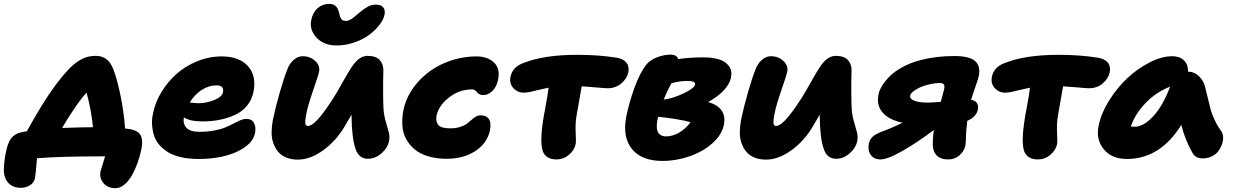

<svg xmlns="http://www.w3.org/2000/svg" viewBox="-65 -819 6442 1001"><path d="M537.1 162.1Q496.6 162.1 474.4 135.5Q452.1 108.9 459 74.2Q460.9 65.4 482.9 -3.9H471.2Q252 -3.9 127.9 5.9Q121.1 89.8 117.2 109.9Q112.8 132.8 91.6 146.5Q70.3 160.2 43.9 160.2Q1 160.2 -22.5 133.5Q-45.9 106.9 -44.9 64Q-43.5 19 -35.2 -20Q-31.7 -37.6 -28.8 -48.8Q-25.9 -60.1 -19.5 -75.2Q-13.2 -90.3 -5.6 -99.6Q2 -108.9 14.6 -117.2Q27.3 -125.5 43.9 -128.9Q57.6 -131.8 75.2 -134.8Q157.7 -285.2 224.1 -375Q261.2 -424.3 291 -455.6Q320.8 -486.8 346.2 -502.2Q371.6 -517.6 391.4 -522.7Q411.1 -527.8 436 -527.8Q469.2 -527.8 493.9 -507.1Q518.6 -486.3 535.2 -431.2Q552.7 -377 567.4 -299.8Q582 -222.7 586.9 -148.9H589.8Q643.6 -144.5 663.3 -120.8Q683.1 -97.2 671.9 -41Q664.6 -3.9 651.9 31.2Q639.2 66.4 622.1 96.2Q605 126 582.8 144Q560.5 162.1 537.1 162.1ZM311 -235.8Q283.7 -194.8 258.8 -151.9Q365.2 -155.8 419.9 -155.8Q410.2 -250.5 386.2 -335.9Q351.6 -298.3 311 -235.8Z M969.7 9.8Q920.9 9.8 880.9 1Q840.8 -7.8 813.7 -23.9Q786.6 -40 766.8 -62.3Q747.1 -84.5 738.5 -111.1Q730 -137.7 727.8 -168Q725.6 -198.2 733.4 -230Q744.1 -285.2 776.1 -338.1Q808.1 -391.1 854.2 -432.6Q900.4 -474.1 962.6 -499.5Q1024.9 -524.9 1090.8 -524.9Q1181.6 -524.9 1227.5 -474.6Q1273.4 -424.3 1256.3 -338.9Q1248 -297.4 1221.9 -266.6Q1195.8 -235.8 1158 -219Q1120.1 -202.1 1078.6 -194.1Q1037.1 -186 990.7 -186Q925.3 -186 893.6 -207Q887.7 -174.3 906.7 -153.1Q925.8 -131.8 974.6 -131.8Q1017.1 -131.8 1053 -138.7Q1088.9 -145.5 1111.8 -155.5Q1134.8 -165.5 1153.6 -175.5Q1172.4 -185.5 1188.7 -192.4Q1205.1 -199.2 1218.8 -199.2Q1248.5 -199.2 1259.5 -177.2Q1270.5 -155.3 1264.6 -125Q1252.9 -66.9 1171.4 -28.6Q1089.8 9.8 969.7 9.8ZM1063.5 -374Q1023.4 -374 986.3 -349.9Q949.2 -325.7 923.8 -284.2Q962.9 -280.8 966.8 -280.8Q1010.7 -280.8 1051.8 -297.4Q1092.8 -314 1097.7 -337.9Q1100.6 -356.4 1092.5 -365.2Q1084.5 -374 1063.5 -374Z M1689.5 -582Q1623.5 -582 1585.4 -622.6Q1547.4 -663.1 1557.6 -713.9Q1565.9 -754.9 1591.6 -776.9Q1617.2 -798.8 1651.4 -798.8Q1690.9 -798.8 1701.7 -756.8Q1702.6 -752.9 1704.8 -743.9Q1707 -734.9 1708.7 -730.5Q1710.4 -726.1 1714.1 -720.5Q1717.8 -714.8 1724.1 -712.4Q1730.5 -710 1739.7 -710Q1748 -710 1758.5 -715.3Q1769 -720.7 1775.6 -725.8Q1782.2 -731 1796.1 -742.7Q1810.1 -754.4 1814.5 -757.8Q1837.4 -776.4 1855 -785.6Q1872.6 -794.9 1893.6 -794.9Q1921.4 -794.9 1933.1 -780.5Q1944.8 -766.1 1939.5 -741.2Q1934.6 -717.3 1913.6 -689.7Q1892.6 -662.1 1860.6 -637.9Q1828.6 -613.8 1783 -597.9Q1737.3 -582 1689.5 -582ZM1487.8 13.2Q1453.1 13.2 1426.5 2Q1399.9 -9.3 1384.3 -28.6Q1368.7 -47.9 1359.6 -74Q1350.6 -100.1 1351.1 -130.4Q1351.6 -160.6 1357.4 -192.9Q1370.6 -257.3 1393.3 -336.2Q1416 -415 1432.6 -456.1Q1444.8 -489.3 1467 -507.6Q1489.3 -525.9 1512.7 -525.9Q1552.2 -525.9 1578.4 -501.2Q1604.5 -476.6 1598.6 -445.8Q1595.2 -427.7 1568.4 -350.3Q1541.5 -272.9 1532.7 -229Q1523.4 -182.6 1527.8 -170.9Q1531.2 -162.6 1539.6 -162.1Q1576.2 -162.1 1651.4 -274.9Q1672.9 -305.7 1696.5 -346.7Q1720.2 -387.7 1736.3 -416.5Q1752.4 -445.3 1770.8 -472.7Q1789.1 -500 1809.1 -513.9Q1829.1 -527.8 1851.6 -527.8Q1896 -527.8 1916 -504.4Q1936 -481 1933.6 -442.9Q1932.1 -405.3 1932.4 -339.6Q1932.6 -273.9 1934.6 -248Q1937.5 -213.9 1947 -182.1Q1956.5 -150.4 1962.2 -128.2Q1967.8 -106 1963.4 -84Q1956.1 -47.4 1923.6 -19.3Q1891.1 8.8 1853.5 8.8Q1831.1 8.8 1815.7 -2.2Q1800.3 -13.2 1791 -36.4Q1781.7 -59.6 1777.1 -88.4Q1772.5 -117.2 1769.5 -160.2Q1767.6 -200.2 1767.6 -221.2Q1760.7 -210.4 1731.4 -159.2Q1687.5 -84.5 1620.1 -35.6Q1552.7 13.2 1487.8 13.2Z M2264.2 8.8Q2210.9 8.8 2168.2 -3.9Q2125.5 -16.6 2097.9 -39.3Q2070.3 -62 2053 -93.3Q2035.6 -124.5 2033 -161.6Q2030.3 -198.7 2037.1 -240.2Q2053.7 -322.8 2111.6 -388.7Q2169.4 -454.6 2250.5 -489.7Q2331.5 -524.9 2419.9 -524.9Q2475.1 -524.9 2509.3 -494.1Q2543.5 -463.4 2532.2 -405.8Q2524.4 -365.7 2502 -344.5Q2479.5 -323.2 2454.1 -323.2Q2442.4 -323.2 2434.1 -327.9Q2425.8 -332.5 2421.9 -338.1Q2418 -343.8 2411.4 -348.4Q2404.8 -353 2396 -353Q2330.1 -353 2276.1 -311Q2222.2 -269 2210.9 -215.8Q2205.6 -185.1 2220 -167.5Q2234.4 -149.9 2283.2 -149.9Q2311.5 -149.9 2333.5 -157Q2355.5 -164.1 2368.7 -173.8Q2381.8 -183.6 2392.8 -193.6Q2403.8 -203.6 2415.5 -210.7Q2427.2 -217.8 2440.9 -217.8Q2470.2 -217.8 2483.6 -198.7Q2497.1 -179.7 2489.3 -138.2Q2474.1 -71.3 2412.6 -31.2Q2351.1 8.8 2264.2 8.8Z M2836.9 12.2Q2781.7 12.2 2765.1 -29.8Q2744.6 -86.9 2777.8 -255.9Q2791.5 -328.1 2794.9 -361.8Q2772 -357.4 2744.4 -350.6Q2716.8 -343.8 2698.7 -339.8Q2680.7 -335.9 2666 -335.9Q2632.3 -335.9 2610.8 -360.4Q2589.4 -384.8 2596.7 -418.9Q2606.9 -469.7 2663.1 -490.2Q2770 -533.2 2942.9 -533.2Q3057.1 -533.2 3149.9 -518.1Q3183.6 -512.7 3200.2 -493.2Q3216.8 -473.6 3210.9 -442.9Q3203.6 -408.7 3174.1 -383.8Q3144.5 -358.9 3102.1 -358.9Q3089.8 -358.9 3042.7 -363.3Q2995.6 -367.7 2967.8 -369.1Q2955.1 -293.5 2941.9 -222.2Q2933.6 -178.7 2936.3 -129.2Q2939 -79.6 2936 -66.9Q2929.7 -36.1 2901.4 -12Q2873 12.2 2836.9 12.2Z M3388.2 20Q3280.3 20 3229.7 -42.2Q3179.2 -104.5 3200.2 -211.9Q3214.8 -283.7 3242.9 -362.1Q3271 -440.4 3307.1 -484.9Q3324.7 -506.3 3360.6 -520.3Q3396.5 -534.2 3431.2 -534.2Q3462.9 -534.2 3471.2 -511.2Q3534.2 -520 3601.1 -520Q3648.4 -520 3682.6 -509.8Q3716.8 -499.5 3735.1 -475.1Q3753.4 -450.7 3746.1 -414.1Q3739.3 -381.3 3708.7 -348.4Q3678.2 -315.4 3627 -287.1Q3726.6 -257.8 3709 -168Q3698.2 -116.2 3649.9 -72.8Q3601.6 -29.3 3531.7 -4.6Q3461.9 20 3388.2 20ZM3518.1 -397Q3477.5 -397 3435.1 -384.8Q3411.6 -340.8 3395 -299.8Q3441.4 -305.2 3498 -331.8Q3554.7 -358.4 3559.1 -378.9Q3562 -397 3518.1 -397ZM3361.8 -190.9Q3357.9 -168.5 3359.6 -149.9Q3361.3 -131.3 3373.5 -119.6Q3385.7 -107.9 3406.7 -107.9Q3442.4 -107.9 3477.1 -128.4Q3511.7 -148.9 3535.2 -182.1Q3506.3 -190.4 3455.6 -198.7Q3404.8 -207 3366.2 -210Q3365.7 -207.5 3364 -201.2Q3362.3 -194.8 3361.8 -190.9Z M3928.7 13.2Q3894 13.2 3867.4 2Q3840.8 -9.3 3825.2 -28.6Q3809.6 -47.9 3800.5 -74Q3791.5 -100.1 3792 -130.4Q3792.5 -160.6 3798.3 -192.9Q3811.5 -257.3 3834.2 -336.2Q3856.9 -415 3873.5 -456.1Q3885.7 -489.3 3908 -507.6Q3930.2 -525.9 3953.6 -525.9Q3993.2 -525.9 4019.3 -501.2Q4045.4 -476.6 4039.6 -445.8Q4036.1 -427.7 4009.3 -350.3Q3982.4 -272.9 3973.6 -229Q3964.4 -182.6 3968.8 -170.9Q3972.2 -162.6 3980.5 -162.1Q4017.1 -162.1 4092.3 -274.9Q4113.8 -305.7 4137.5 -346.7Q4161.1 -387.7 4177.2 -416.5Q4193.4 -445.3 4211.7 -472.7Q4230 -500 4250 -513.9Q4270 -527.8 4292.5 -527.8Q4336.9 -527.8 4356.9 -504.4Q4377 -481 4374.5 -442.9Q4373 -405.3 4373.3 -339.6Q4373.5 -273.9 4375.5 -248Q4378.4 -213.9 4387.9 -182.1Q4397.5 -150.4 4403.1 -128.2Q4408.7 -106 4404.3 -84Q4397 -47.4 4364.5 -19.3Q4332 8.8 4294.4 8.8Q4272 8.8 4256.6 -2.2Q4241.2 -13.2 4231.9 -36.4Q4222.7 -59.6 4218 -88.4Q4213.4 -117.2 4210.4 -160.2Q4208.5 -200.2 4208.5 -221.2Q4201.7 -210.4 4172.4 -159.2Q4128.4 -84.5 4061 -35.6Q3993.7 13.2 3928.7 13.2Z M4524.9 12.2Q4491.2 12.2 4474.6 -11.7Q4458 -35.6 4464.8 -70.8Q4469.2 -91.3 4483.9 -105.5Q4498.5 -119.6 4530.3 -131.8Q4586.4 -152.3 4640.1 -179.2Q4570.8 -193.8 4537.1 -231.7Q4503.4 -269.5 4515.1 -326.2Q4519 -347.2 4533.2 -370.8Q4547.4 -394.5 4572.5 -420.2Q4597.7 -445.8 4639.9 -469Q4682.1 -492.2 4734.9 -505.9Q4814.5 -526.9 4911.1 -526.9Q4988.3 -526.9 5018.3 -501Q5048.3 -475.1 5038.1 -423.8Q5035.2 -408.7 5020.3 -366.5Q5005.4 -324.2 4998 -298.8Q5041 -290 5033.2 -248Q5024.9 -209 4978 -189Q4971.2 -128.9 4971.2 -109.9Q4971.2 -78.1 4968.3 -61Q4961.9 -31.2 4937.5 -9.5Q4913.1 12.2 4877.9 12.2Q4841.8 12.2 4821.8 -5.4Q4801.8 -22.9 4798.8 -54.2Q4796.4 -81.5 4803.2 -141.1Q4723.6 -80.6 4643.6 -34.2Q4563.5 12.2 4524.9 12.2ZM4680.2 -320.8Q4677.2 -303.7 4701.9 -293.9Q4726.6 -284.2 4772.9 -284.2Q4792 -284.2 4839.8 -288.1Q4856 -347.2 4856.9 -352.1Q4861.3 -371.1 4856 -378.7Q4850.6 -386.2 4834 -386.2Q4799.3 -386.2 4751 -371.1Q4724.6 -361.8 4703.9 -347.9Q4683.1 -334 4680.2 -320.8Z M5346.7 12.2Q5291.5 12.2 5274.9 -29.8Q5254.4 -86.9 5287.6 -255.9Q5301.3 -328.1 5304.7 -361.8Q5281.7 -357.4 5254.2 -350.6Q5226.6 -343.8 5208.5 -339.8Q5190.4 -335.9 5175.8 -335.9Q5142.1 -335.9 5120.6 -360.4Q5099.1 -384.8 5106.4 -418.9Q5116.7 -469.7 5172.9 -490.2Q5279.8 -533.2 5452.6 -533.2Q5566.9 -533.2 5659.7 -518.1Q5693.4 -512.7 5710 -493.2Q5726.6 -473.6 5720.7 -442.9Q5713.4 -408.7 5683.8 -383.8Q5654.3 -358.9 5611.8 -358.9Q5599.6 -358.9 5552.5 -363.3Q5505.4 -367.7 5477.5 -369.1Q5464.8 -293.5 5451.7 -222.2Q5443.4 -178.7 5446 -129.2Q5448.7 -79.6 5445.8 -66.9Q5439.5 -36.1 5411.1 -12Q5382.8 12.2 5346.7 12.2Z M5809.6 9.8Q5730.5 9.8 5689.2 -41.3Q5647.9 -92.3 5662.6 -163.1Q5675.3 -227.1 5716.3 -293.2Q5757.3 -359.4 5811 -410.2Q5864.7 -460.9 5928.2 -493.4Q5991.7 -525.9 6046.9 -525.9Q6084.5 -525.9 6106.9 -504.9Q6129.4 -483.9 6128.9 -445.8Q6164.1 -444.3 6188.2 -419.4Q6212.4 -394.5 6218.8 -361.8Q6223.6 -344.2 6233.2 -303Q6242.7 -261.7 6248 -243.2Q6253.4 -224.6 6267.3 -194.3Q6281.2 -164.1 6300.8 -137.2Q6310.1 -124.5 6311.5 -106.2Q6313 -87.9 6306.4 -68.4Q6299.8 -48.8 6287.4 -31.7Q6274.9 -14.6 6253.2 -3.9Q6231.4 6.8 6205.6 6.8Q6167.5 6.8 6151.9 -22Q6111.8 -93.3 6093.8 -168Q5983.9 9.8 5809.6 9.8ZM5850.6 -158.2Q5897 -158.2 5947.5 -212.9Q5998 -267.6 6035.6 -367.2Q5964.8 -340.3 5908.9 -283.2Q5853 -226.1 5830.6 -159.2Q5836.4 -158.2 5850.6 -158.2Z"/></svg>

Font: Shantell Sans Normal
Style: Italic
Weight: 800
Italic angle: -11.31°
Designer: Stephen Nixon, Anya Danilova, Shantell Martin
Foundry: Arrow Type
Version: Version 1.006;[559af2be0]